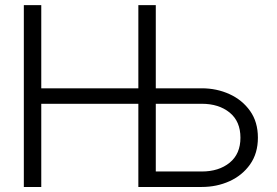

<svg xmlns="http://www.w3.org/2000/svg" viewBox="-20 -743 1100 763"><path d="M74.7 -722.7H144V-392.1H529.8V-722.7H599.1V-392.1H781.7Q841.3 -392.1 892.1 -368.9Q942.9 -345.7 973.9 -302Q1004.9 -258.3 1004.9 -195.8Q1004.9 -133.8 973.9 -89.8Q942.9 -45.9 892.1 -22.9Q841.3 0 781.7 0H529.8V-330.6H144V0H74.7ZM781.7 -330.6H599.1V-61.5H781.7Q849.6 -61.5 892.6 -96.4Q935.5 -131.3 935.5 -195.8Q935.5 -260.7 892.6 -295.7Q849.6 -330.6 781.7 -330.6Z"/></svg>

Font: Giphurs Light
Style: Regular
Weight: 300
Version: Version 0.920; ttfautohint (v1.8.4.7-5d5b)